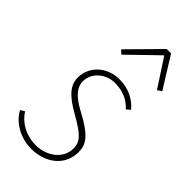

<svg xmlns="http://www.w3.org/2000/svg" viewBox="-235 -793 863 863"><g transform="rotate(45 196.0 -362.0)"><path d="M158 12C248 12 320 -42 320 -128C320 -176 300 -210 198 -264C142 -294 108 -324 108 -368C108 -418 154 -464 216 -464C266 -464 306 -446 334 -414L352 -430C318 -470 272 -490 218 -490C144 -490 80 -438 80 -362C80 -310 120 -274 188 -236C276 -186 292 -164 292 -122C292 -60 232 -14 162 -14C96 -14 46 -46 20 -88L0 -76C26 -26 88 12 158 12ZM146 -574 282 -706H286L372 -574L392 -588L300 -736H272L128 -590Z"/></g></svg>

Font: Source Sans Pro ExtraLight
Style: Italic
Weight: 200
Italic angle: -11°
Designer: Paul D. Hunt
Foundry: Adobe Systems Incorporated
Version: Version 3.006;hotconv 1.0.111;makeotfexe 2.5.65597